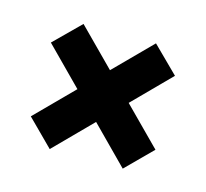

<svg xmlns="http://www.w3.org/2000/svg" viewBox="-49 -406 358 334"><g transform="rotate(15 129.5 -239.0)"><path d="M196 -126 242.5 -172.5 65 -351.5 18.5 -305.5ZM64.5 -126 242 -305.5 195.5 -351.5 18 -172.5Z"/></g></svg>

Font: Anybody SemiExpanded
Style: Regular
Weight: 400
Width: 6
Designer: Tyler Finck
Foundry: Etcetera Type Company
Version: Version 1.113;gftools[0.9.25]